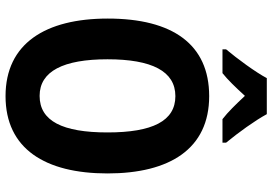

<svg xmlns="http://www.w3.org/2000/svg" viewBox="-165 -808 983 693"><g transform="rotate(90 326.5 -461.5)"><path d="M392 -933H262C241 -893 191 -825 158 -786V-773H244C268 -792 295 -820 326 -854C357 -821 384 -793 410 -773H495V-786C458 -831 416 -889 392 -933ZM606 -358C606 -583 517 -725 327 -725C140 -725 47 -593 47 -359C47 -134 137 10 327 10C517 10 606 -133 606 -358ZM194 -358C194 -518 237 -603 327 -603C417 -603 458 -520 458 -358C458 -196 417 -113 326 -113C237 -113 194 -199 194 -358Z"/></g></svg>

Font: Noto Sans Hebrew Condensed
Style: Bold
Weight: 700
Width: 3
Designer: Monotype Design Team
Foundry: Monotype Imaging Inc.
Version: Version 2.004